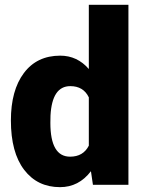

<svg xmlns="http://www.w3.org/2000/svg" viewBox="-20 -770 602 800"><path d="M25.4 -268.1Q25.4 -393.6 79.6 -465.8Q133.8 -538.1 231 -538.1Q301.8 -538.1 350.1 -482.4V-750H515.1V0H367.2L358.9 -56.6Q308.1 9.8 230 9.8Q135.7 9.8 80.6 -62.5Q25.4 -134.8 25.4 -268.1ZM189.9 -257.8Q189.9 -117.2 272 -117.2Q326.7 -117.2 350.1 -163.1V-364.3Q327.6 -411.1 272.9 -411.1Q196.8 -411.1 190.4 -288.1Z"/></svg>

Font: Sadagaat-English
Style: Regular
Weight: 900
Designer: Ahmed alsheikh
Foundry: Ahmed alsheikh Design
Version: Version 2.137;January 17, 2018;FontCreator 11.0.0.2408 64-bi